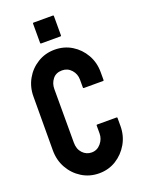

<svg xmlns="http://www.w3.org/2000/svg" viewBox="-165 -961 783 1047"><g transform="rotate(-20 226.5 -437.5)"><path d="M224 10Q169 10 124.5 -17.5Q80 -45 54 -91Q28 -137 28 -194L29 -506Q29 -561 54.5 -606.5Q80 -652 124.5 -679.5Q169 -707 224 -707Q279 -707 323 -680Q367 -653 393 -607.5Q419 -562 419 -506V-460Q419 -456 415 -456H303Q299 -456 299 -460V-506Q299 -539 277.5 -563Q256 -587 224 -587Q188 -587 169 -562.5Q150 -538 150 -506V-194Q150 -157 171.5 -134Q193 -111 224 -111Q256 -111 277.5 -136.5Q299 -162 299 -194V-240Q299 -244 303 -244H416Q420 -244 420 -240V-194Q420 -137 393.5 -91Q367 -45 323 -17.5Q279 10 224 10ZM167 -764Q163 -764 163 -768V-881Q163 -885 167 -885H280Q284 -885 284 -881V-768Q284 -764 280 -764Z"/></g></svg>

Font: Staatliches
Style: Regular
Weight: 400
Designer: Brian LaRossa & Erica Carras
Foundry: Type Brut Foundry
Version: Version 1.000; ttfautohint (v1.8.2) -l 8 -r 50 -G 200 -x 14 